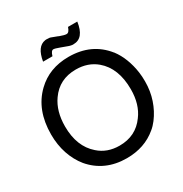

<svg xmlns="http://www.w3.org/2000/svg" viewBox="-209 -1071 1196 1253"><g transform="rotate(-30 389.0 -444.5)"><path d="M385.3 -741.2Q558.6 -741.2 657.7 -616.7L657.2 -617.7L658.2 -616.7Q688.5 -577.1 707.5 -527.3Q726.6 -477.5 734.4 -421.9Q736.8 -406.2 737.8 -388.4Q738.8 -370.6 738.8 -353Q738.8 -280.8 717.3 -216.8Q695.8 -152.8 656.7 -101.1Q647 -88.4 635.7 -76.4Q624.5 -64.5 612.3 -54.7L612.8 -55.2Q520.5 22.5 386.2 22.5Q303.2 22.5 236.6 -7.3Q169.9 -37.1 121.1 -94.7Q79.1 -146.5 56.6 -213.6Q34.2 -280.8 34.2 -358.9Q34.2 -542.5 145 -649.4Q239.7 -741.2 385.3 -741.2ZM385.3 -646Q260.7 -646 192.9 -548.8Q139.2 -473.1 139.2 -358.9Q139.2 -207.5 230.5 -128.4Q293 -72.3 386.2 -72.3Q508.8 -72.3 577.1 -167.5Q632.8 -241.2 632.8 -355Q632.8 -514.2 539.1 -593.3Q476.6 -646 385.3 -646ZM550.8 -912.1Q534.7 -795.9 455.6 -795.9H447.8Q442.9 -796.4 437.3 -797.6Q431.6 -798.8 424.8 -800.8L370.1 -820.8Q336.4 -833.5 324.7 -833.5Q307.6 -833.5 297.4 -796.9H226.6Q244.1 -901.4 307.6 -911.1Q310.1 -911.6 312.7 -911.9Q315.4 -912.1 319.3 -912.1L335 -911.1Q337.4 -911.1 340.6 -910.9Q343.8 -910.6 347.7 -909.2L390.6 -893.1L401.9 -888.2Q418 -882.3 429.9 -879.2Q441.9 -876 450.2 -876Q469.2 -876 481 -912.1Z"/></g></svg>

Font: SolaimanLipi
Style: Bold
Weight: 700
Designer: Solaiman Karim
Foundry: Al Mamun Sumon
Version: Version 2.000